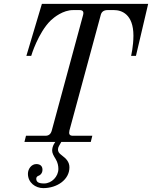

<svg xmlns="http://www.w3.org/2000/svg" viewBox="-20 -732 784 990"><path d="M106 0H265L258 11C251 24 249 35 249 45C249 58 257 72 267 88C278 106 281 124 281 139C281 178 247 214 207 214C175 214 167 204 167 189C167 183 171 178 175 176C187 172 199 162 199 143C199 124 187 114 167 114C143 114 124 138 124 164C124 210 163 238 203 238C275 238 338 194 338 131C338 102 320 85 300 70C282 57 279 49 279 38C279 33 281 26 284 21L296 0H448L456 -32H356C338 -32 334 -41 338 -59L499 -653C503 -672 516 -680 535 -680H568C607 -680 668 -659 668 -548C668 -494 656 -444 656 -444H681L744 -712H196L116 -444H141C141 -445 177 -564 242 -627C259 -643 305 -680 357 -680H390C406 -680 414 -673 408 -653L247 -59C242 -41 232 -32 214 -32H114Z"/></svg>

Font: Old Standard
Style: Italic
Weight: 400
Italic angle: -15.2°
Designer: Alexey Kryukov <alexios@thessalonica.org.ru>
Version: Version 2.0